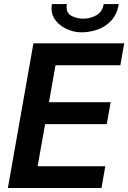

<svg xmlns="http://www.w3.org/2000/svg" viewBox="-20 -942 642 962"><path d="M147.5 -725H602.5L583 -615H258L225.5 -430H534.5L515 -320H206L168.5 -109H507.5L488.5 0H19.5ZM238 -899.5Q238 -909 240.5 -921.5H315Q313.5 -913.5 313.5 -906Q313.5 -875 339.5 -861.8Q365.5 -848.5 396.5 -848.5Q433.5 -848.5 463.5 -866Q493.5 -883.5 499.5 -921.5H575Q566.5 -869 536.2 -837.5Q506 -806 466.8 -793Q427.5 -780 387 -780Q353 -780 318.2 -794.8Q283.5 -809.5 260.8 -836.8Q238 -864 238 -899.5Z"/></svg>

Font: JuliaMono
Style: Bold Italic
Weight: 700
Italic angle: -9°
Monospace: yes
Designer: cormullion
Foundry: corm
Version: Version 0.057; ttfautohint (v1.8.4)